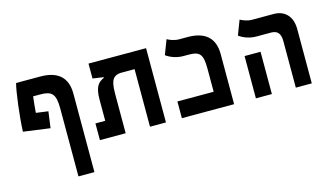

<svg xmlns="http://www.w3.org/2000/svg" viewBox="-93 -926 2529 1463"><g transform="rotate(-15 1172.0 -194.0)"><path d="M369.1 224.6H495.1V-395C495.1 -521 424.8 -585.9 284.7 -585.9H94.2C76.7 -520.5 53.2 -334 48.3 -213.9L258.8 -185.1L276.4 -314L180.7 -327.1C184.1 -370.6 188 -413.6 193.4 -454.1H251C340.3 -454.1 369.1 -426.3 369.1 -311.5Z M1119.6 0V-585.9H665.5V-468.3L750 -456.1V-450.7C706.1 -431.6 675.8 -401.9 675.8 -300.8V-131.8H598.6V0H801.8V-291.5C801.8 -394 808.1 -448.2 882.8 -454.1H993.7V0Z M1245.1 0H1657.2V-395C1657.2 -521 1586.9 -585.9 1446.8 -585.9H1378.4C1342.8 -585.9 1302.7 -602.5 1288.1 -611.8L1244.1 -497.1C1276.4 -473.6 1323.7 -454.1 1378.9 -454.1H1420.4C1509.8 -454.1 1531.2 -426.8 1531.2 -312V-131.8H1245.1Z M2144 0H2270V-428.2C2270 -527.3 2214.8 -585.9 2126 -585.9H1954.6C1918.9 -585.9 1878.9 -602.5 1864.3 -611.8L1820.3 -497.1C1852.5 -473.6 1899.9 -454.1 1955.1 -454.1H2071.3C2120.1 -454.1 2144 -426.8 2144 -368.2ZM1829.1 0H1955.1V-333.5H1829.1Z"/></g></svg>

Font: CaskaydiaCove Nerd Font
Style: Bold
Weight: 700
Designer: Aaron Bell
Foundry: Saja Typeworks
Version: Version 2111.1;Nerd Fonts 2.3.0